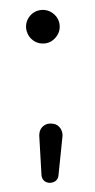

<svg xmlns="http://www.w3.org/2000/svg" viewBox="-45 -485 297 599"><g transform="rotate(-5 103.5 -185.0)"><path d="M63 59.1C63 64 64 67.9 65.9 71.8L68.8 76.2C73.2 81.1 79.1 84 86.4 85H89.4C94.7 85 99.6 84 104.5 81.1C110.8 77.6 114.3 71.8 115.7 64.5L139.2 -58.1C140.1 -67.4 138.2 -75.2 134.3 -82C133.3 -83.5 132.3 -85 130.9 -86.9C125.5 -93.8 117.7 -97.7 107.9 -98.6C99.6 -100.1 91.8 -99.1 84.5 -94.7C74.2 -88.9 68.4 -79.1 66.9 -65.9ZM55.2 -401.9C55.2 -397.9 55.7 -394.5 56.6 -391.1C59.1 -378.9 65.4 -369.1 74.7 -361.3C84 -353.5 95.2 -349.6 107.9 -349.6C122.1 -349.6 134.3 -355 144.5 -365.2C154.8 -375.5 160.2 -387.7 160.2 -401.9C160.2 -406.7 159.7 -410.6 159.2 -413.1C156.7 -424.8 150.4 -434.6 141.1 -442.4C131.8 -450.2 120.6 -454.6 107.9 -454.6C93.8 -454.6 81.1 -449.7 70.8 -439.5C60.5 -429.2 55.2 -416.5 55.2 -401.9Z"/></g></svg>

Font: Tuffy
Style: Regular
Weight: 500
Designer: Thatcher Ulrich, Karoly Barta and Michael Everson
Version: Version 001.270